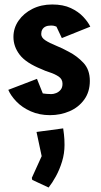

<svg xmlns="http://www.w3.org/2000/svg" viewBox="-20 -511 452 857"><path d="M203 3Q156 3 117.5 -14Q79 -31 53.5 -57.5Q28 -84 17 -110L145 -159L171 -94Q177 -93 187.5 -92Q198 -91 209 -91Q219 -91 230.5 -95.5Q242 -100 250.5 -110Q259 -120 259 -137Q259 -158 241.5 -169.5Q224 -181 202 -188Q180 -195 166 -202Q96 -230 68 -266.5Q40 -303 40 -346Q40 -386 63 -419Q86 -452 125 -471.5Q164 -491 213 -491Q262 -491 296 -475Q330 -459 351.5 -436Q373 -413 383 -392L256 -341L232 -392Q232 -392 225.5 -394.5Q219 -397 208 -397Q193 -397 183.5 -392.5Q174 -388 169 -379.5Q164 -371 164 -359Q164 -343 182.5 -331Q201 -319 229.5 -307.5Q258 -296 287 -280Q324 -261 352.5 -230.5Q381 -200 381 -150Q381 -101 356 -66.5Q331 -32 290.5 -14.5Q250 3 203 3ZM124 292 122 283 166 186 143 78 262 62Q263 68 265.5 89Q268 110 268 136Q268 174 257 210Q246 246 229.5 276Q213 306 197 326Z"/></svg>

Font: Kreon Light
Style: Regular
Weight: 300
Designer: Julia Petretta
Foundry: Julia Petretta and Eli Heuer
Version: Version 2.002